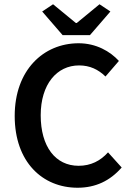

<svg xmlns="http://www.w3.org/2000/svg" viewBox="-20 -869 617 901"><path d="M344 12C428 12 496 -20 551 -83L487 -154C451 -114 406 -91 349 -91C240 -91 171 -181 171 -328C171 -474 247 -562 351 -562C402 -562 441 -543 475 -510L538 -583C497 -628 431 -666 349 -666C183 -666 49 -539 49 -325C49 -108 180 12 344 12ZM274 -704H402L498 -815L447 -849L340 -761H336L229 -849L178 -815Z"/></svg>

Font: Source Sans Pro Semibold
Style: Regular
Weight: 600
Designer: Paul D. Hunt
Foundry: Adobe Systems Incorporated
Version: Version 3.006;hotconv 1.0.111;makeotfexe 2.5.65597